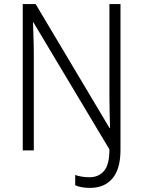

<svg xmlns="http://www.w3.org/2000/svg" viewBox="-20 -734 699 937"><path d="M419 183Q397 183 378 179.5Q359 176 347 170V120Q361 125 379 128Q397 131 417 131Q461 131 487.5 100.5Q514 70 514 -5L143 -625H141Q142 -591 143.5 -549.5Q145 -508 145 -465V0H91V-714H154L514 -110H517Q516 -145 515 -187Q514 -229 514 -267V-714H568V-2Q568 90 529 136.5Q490 183 419 183Z"/></svg>

Font: Noto Sans Sinhala UI SemiCondensed Light
Style: Regular
Weight: 300
Width: 4
Designer: Jelle Bosma - Monotype Design Team
Foundry: Monotype Imaging Inc.
Version: Version 2.006; ttfautohint (v1.8.4.7-5d5b)